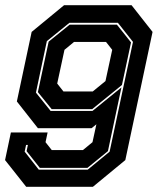

<svg xmlns="http://www.w3.org/2000/svg" viewBox="-32 -720 608 740"><path d="M475 -700 556 -597 451 -103 326 0H69L-12.5 -103L10 -209.5H151.5L143.5 -172L167.5 -141.5H287.5L324.5 -172L339.5 -241L321 -226H114L33 -329L90 -597L215 -700ZM418.5 -625 473 -556.5 438 -392.5 323.5 -299.5H167L114 -365L155.5 -559.5L236.5 -625ZM376.5 -558.5H253.5L216.5 -528L188.5 -398L212.5 -367.5H325.5L374.5 -407.5L400.5 -528ZM422.5 -632H235.5L148.5 -561.5L106.5 -363L163 -292.5H324.5L436 -383L384 -137.5L305 -73H121.5L70.5 -137.5L75.5 -161.5H68.5L63 -135.5L117.5 -66H306L390.5 -135.5L480.5 -558.5Z"/></svg>

Font: Tourney ExtraBold
Style: Italic
Weight: 800
Italic angle: -12°
Version: Version 1.015